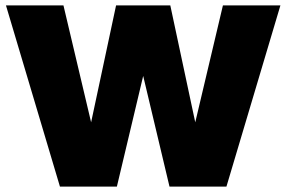

<svg xmlns="http://www.w3.org/2000/svg" viewBox="-20 -688 1056 708"><path d="M605 0 508 -408 411 0H201L2 -668H214L316 -237L408 -668H608L700 -237L802 -668H1014L815 0Z"/></svg>

Font: Celebes Black
Style: Regular
Weight: 900
Designer: Anugrah Pasau
Foundry: Lafontype
Version: Version 1.000; ttfautohint (v1.8.4)